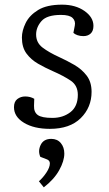

<svg xmlns="http://www.w3.org/2000/svg" viewBox="-20 -539 466 824"><path d="M205 -33Q250 -33 282 -57.5Q314 -82 314 -132Q314 -172 284 -192.5Q254 -213 206 -234Q174 -248 143.5 -265.5Q113 -283 93.5 -309.5Q74 -336 74 -378Q74 -407 90 -440Q106 -473 143.5 -496Q181 -519 246 -519Q304 -519 342.5 -492Q381 -465 381 -428Q381 -406 369 -395Q357 -384 338 -384Q324 -384 312.5 -388Q301 -392 295 -398L301 -429Q305 -449 291.5 -462Q278 -475 242 -475Q181 -475 158 -448.5Q135 -422 135 -391Q135 -356 162.5 -335Q190 -314 234 -294Q267 -279 299 -260.5Q331 -242 352 -214.5Q373 -187 373 -145Q373 -78 326.5 -32Q280 14 194 14Q126 14 83 -12Q40 -38 40 -79Q40 -103 54.5 -114Q69 -125 88 -125Q110 -125 127 -115L126 -85Q125 -58 142 -45.5Q159 -33 205 -33ZM168 265 147 239Q165 223 179.5 201Q194 179 194 162Q194 149 179 144L153 134Q142 109 154.5 83Q167 57 200 57Q226 57 241 75Q256 93 256 120Q256 152 234 191.5Q212 231 168 265Z"/></svg>

Font: Literata 12pt Light
Style: Italic
Weight: 300
Italic angle: -2°
Designer: Latin by Veronika Burian and Jose Scaglione. Greek by Irene Vlachou. Cyrillic by Vera Evstafieva
Foundry: TypeTogether
Version: Version 3.002